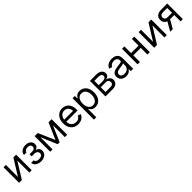

<svg xmlns="http://www.w3.org/2000/svg" viewBox="568 -2555 4761 4761"><g transform="rotate(-45 2948.0 -174.5)"><path d="M160.2 -124 422.9 -545.9H519.5V0H436.5V-421.9L174.8 0H77.1V-545.9H160.2Z M639.6 -139.6H728.5Q731.9 -102.5 762.7 -83.3Q793.5 -64 842.8 -63.5Q893.1 -64 928.7 -84.7Q964.4 -105.5 964.8 -152.3Q964.8 -179.7 951.2 -200Q937.5 -220.2 913.1 -231.7Q888.7 -243.2 855.5 -243.2H761.7V-318.4H855.5Q905.3 -318.4 929.2 -340.8Q953.1 -363.3 953.1 -397.5Q953.1 -434.1 927.2 -456.3Q901.4 -478.5 853.5 -478.5Q806.2 -478.5 774.2 -457.3Q742.2 -436 740.2 -402.3H652.3Q653.8 -446.3 679.2 -480.2Q704.6 -514.2 748.8 -533.4Q793 -552.7 849.6 -552.7Q907.2 -552.7 949.5 -532.7Q991.7 -512.7 1015.1 -478.3Q1038.6 -443.8 1038.1 -400.4Q1038.6 -354.5 1012.5 -325.9Q986.3 -297.4 947.3 -285.2V-280.3Q978 -277.8 1001.2 -260.3Q1024.4 -242.7 1037.1 -214.6Q1049.8 -186.5 1049.8 -152.3Q1049.8 -102.5 1023.2 -65.7Q996.6 -28.8 950.2 -8.8Q903.8 11.2 843.8 11.7Q785.6 11.2 740 -7.8Q694.3 -26.9 667.7 -60.8Q641.1 -94.7 639.6 -139.6Z M1465.8 -113.3 1656.2 -545.9H1735.4L1500 0H1431.6L1200.2 -545.9H1278.3ZM1251 -545.9V0H1168V-545.9ZM1680.7 0V-545.9H1763.7V0Z M2146.5 11.7Q2067.9 11.7 2010.5 -23.4Q1953.1 -58.6 1922.4 -121.8Q1891.6 -185.1 1891.6 -268.6Q1891.6 -352.5 1921.9 -416.5Q1952.1 -480.5 2007.1 -516.6Q2062 -552.7 2135.7 -552.7Q2178.2 -552.7 2220.2 -538.6Q2262.2 -524.4 2296.6 -492.7Q2331.1 -460.9 2351.6 -408.7Q2372.1 -356.4 2372.1 -280.3V-244.1H1951.2V-316.4H2326.7L2288.1 -289.1Q2288.1 -343.8 2271 -386.2Q2253.9 -428.7 2220 -453.1Q2186 -477.5 2135.7 -477.5Q2085.4 -477.5 2049.6 -452.9Q2013.7 -428.2 1994.6 -388.7Q1975.6 -349.1 1975.6 -303.7V-255.9Q1975.6 -193.8 1997.1 -150.9Q2018.6 -107.9 2057.1 -85.7Q2095.7 -63.5 2146.5 -63.5Q2179.2 -63.5 2206.1 -73Q2232.9 -82.5 2252.4 -101.8Q2272 -121.1 2282.2 -149.4L2363.3 -126Q2350.6 -85 2320.6 -54Q2290.5 -22.9 2246.1 -5.6Q2201.7 11.7 2146.5 11.7Z M2498 204.1V-545.9H2578.1V-459H2587.9Q2597.2 -473.1 2613.8 -495.4Q2630.4 -517.6 2661.6 -535.2Q2692.9 -552.7 2746.1 -552.7Q2814.9 -552.7 2867.2 -518.3Q2919.4 -483.9 2949 -420.7Q2978.5 -357.4 2978.5 -271.5Q2978.5 -185.1 2949.2 -121.3Q2919.9 -57.6 2867.7 -22.9Q2815.4 11.7 2747.1 11.7Q2694.8 11.7 2663.1 -6.1Q2631.3 -23.9 2614.3 -46.6Q2597.2 -69.3 2587.9 -84H2581.1V204.1ZM2736.3 -63.5Q2788.6 -63.5 2823.7 -91.6Q2858.9 -119.6 2876.7 -167Q2894.5 -214.4 2894.5 -272.5Q2894.5 -330.1 2877 -376.5Q2859.4 -422.9 2824.5 -450.2Q2789.6 -477.5 2736.3 -477.5Q2685.1 -477.5 2650.4 -451.9Q2615.7 -426.3 2597.9 -380.1Q2580.1 -334 2580.1 -272.5Q2580.1 -210.9 2598.1 -163.8Q2616.2 -116.7 2651.1 -90.1Q2686 -63.5 2736.3 -63.5Z M3106.4 0V-545.9H3329.1Q3417 -545.4 3469 -505.6Q3521 -465.8 3520.5 -400.4Q3521 -350.6 3491.5 -323.7Q3461.9 -296.9 3416 -287.1Q3445.8 -282.7 3474.4 -265.6Q3502.9 -248.5 3522 -219Q3541 -189.5 3541 -146.5Q3541 -104.5 3519.5 -71.3Q3498 -38.1 3458.5 -19Q3418.9 0 3363.3 0ZM3185.5 -77.1H3363.3Q3406.2 -76.7 3430.9 -97.2Q3455.6 -117.7 3455.1 -153.3Q3455.6 -195.8 3430.9 -220Q3406.2 -244.1 3363.3 -244.1H3185.5ZM3185.5 -316.4H3329.1Q3362.8 -316.9 3387 -326.2Q3411.1 -335.4 3424.1 -353Q3437 -370.6 3436.5 -394.5Q3437 -429.2 3408.2 -449Q3379.4 -468.8 3329.1 -468.8H3185.5Z M3828.1 12.7Q3776.4 12.7 3733.9 -7.1Q3691.4 -26.9 3666.5 -64.5Q3641.6 -102.1 3641.6 -155.3Q3641.6 -202.1 3660.2 -231.2Q3678.7 -260.3 3709.7 -277.1Q3740.7 -293.9 3778.1 -302.2Q3815.4 -310.5 3853.5 -315.4Q3903.3 -321.8 3934.3 -325.2Q3965.3 -328.6 3979.7 -336.9Q3994.1 -345.2 3994.1 -365.2V-368.2Q3994.1 -403.3 3981.4 -428Q3968.8 -452.6 3943.1 -465.6Q3917.5 -478.5 3878.9 -478.5Q3838.9 -478.5 3810.8 -466.3Q3782.7 -454.1 3764.6 -435.3Q3746.6 -416.5 3737.3 -396.5L3657.2 -424.8Q3678.7 -474.6 3714.6 -502.4Q3750.5 -530.3 3792.7 -541.5Q3835 -552.7 3876 -552.7Q3902.3 -552.7 3936.5 -546.6Q3970.7 -540.5 4003.2 -521.2Q4035.6 -502 4056.9 -463.1Q4078.1 -424.3 4078.1 -359.4V0H3994.1V-74.2H3990.2Q3981.9 -56.6 3961.9 -36.4Q3941.9 -16.1 3908.9 -1.7Q3876 12.7 3828.1 12.7ZM3840.8 -62.5Q3890.6 -62.5 3924.8 -82Q3959 -101.6 3976.6 -132.6Q3994.1 -163.6 3994.1 -197.3V-274.4Q3988.8 -268.1 3970.9 -262.9Q3953.1 -257.8 3929.9 -253.9Q3906.7 -250 3884.8 -247.3Q3862.8 -244.6 3849.6 -243.2Q3816.9 -238.8 3788.6 -229.2Q3760.3 -219.7 3742.9 -201.2Q3725.6 -182.6 3725.6 -150.4Q3725.6 -106.9 3758.1 -84.7Q3790.5 -62.5 3840.8 -62.5Z M4596.7 -311.5V-233.4H4295.9V-311.5ZM4315.4 -545.9V0H4232.4V-545.9ZM4661.1 -545.9V0H4577.1V-545.9Z M4898.4 -124 5161.1 -545.9H5257.8V0H5174.8V-421.9L4913.1 0H4815.4V-545.9H4898.4Z M5740.2 0V-468.8H5594.7Q5545.9 -468.8 5517.8 -446Q5489.7 -423.3 5490.2 -383.8Q5489.7 -344.7 5515.1 -322.3Q5540.5 -299.8 5585 -299.8H5760.7V-221.7H5585Q5529.3 -221.7 5489.3 -241.2Q5449.2 -260.7 5427.7 -297.1Q5406.2 -333.5 5406.2 -383.8Q5406.2 -434.1 5429 -470.2Q5451.7 -506.3 5493.9 -526.1Q5536.1 -545.9 5594.7 -545.9H5819.3V0ZM5376 0 5531.2 -271.5H5622.1L5466.8 0Z"/></g></svg>

Font: Inter V
Style: 
Weight: 400
Designer: Rasmus Andersson
Foundry: rsms
Version: Version 4.000;git-a3f224843